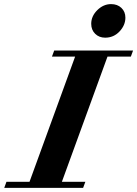

<svg xmlns="http://www.w3.org/2000/svg" viewBox="-81 -907 662 927"><path d="M426.8 -725.1Q397.5 -725.1 378.4 -743.9Q359.4 -762.7 359.4 -792Q359.4 -829.1 388.9 -858.2Q418.5 -887.2 455.1 -887.2Q485.8 -887.2 505.1 -868.9Q524.4 -850.6 524.4 -821.8Q524.4 -785.2 496.1 -755.1Q467.8 -725.1 426.8 -725.1ZM-60.5 0 -49.8 -29.3H61.5L281.7 -633.8H169.9L180.7 -663.1H561.5L550.8 -633.8H438L217.8 -29.3H331.1L320.3 0Z"/></svg>

Font: Elstob ExtraBold
Style: Italic
Weight: 800
Italic angle: -20°
Designer: Peter S. Baker
Version: Version 1.015